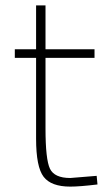

<svg xmlns="http://www.w3.org/2000/svg" viewBox="-20 -683 412 713"><path d="M331 -468H149V-206Q149 -91 165.5 -56.5Q182 -22 241 -22L339 -30L342 2Q276 10 241 10Q170 10 142 -26.5Q114 -63 114 -168V-468H35V-500H114V-663H149V-500H331Z"/></svg>

Font: TitilliumText22L Th
Style: Thin
Weight: 100
Designer: Campivisivi
Foundry: Campivisivi
Version: 1.000